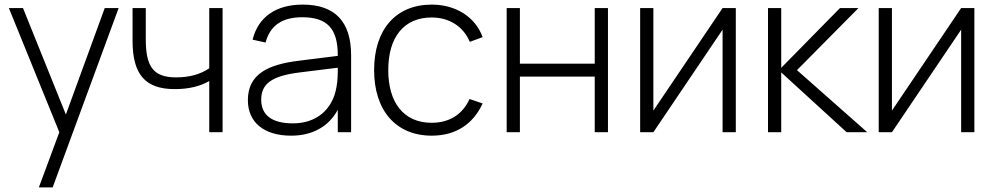

<svg xmlns="http://www.w3.org/2000/svg" viewBox="-20 -575 4328 835"><path d="M209 240 496 -540H435.5L266.5 -77L80 -540H18.5L238 0L149 240Z M948 0V-540H890V-278C852 -252.5 806 -238.5 746 -238.5C644.5 -238.5 614 -287.5 614 -405V-540H556.5V-397.5C556.5 -251.5 611.5 -187.5 739.5 -187.5C802.5 -187.5 850.5 -200 890 -222.5V0Z M1296.5 -555C1180 -555 1103 -501 1078.5 -402.5L1135 -390C1154.5 -464 1207 -500 1294.5 -500C1402.5 -500 1449 -451 1449 -335V-332L1280.5 -311C1150 -295 1058 -255.5 1058 -139.5C1058 -42.5 1128.5 15 1246 15C1339 15 1409.5 -24.5 1449 -97.5V0H1507V-334C1507 -481.5 1436.5 -555 1296.5 -555ZM1449 -280.5C1449 -257 1449 -224 1443.5 -197.5C1427.5 -99 1356.5 -38.5 1254 -38.5C1163 -38.5 1116 -74 1116 -141.5C1116 -211.5 1163 -245 1283.5 -260Z M1857.5 15C1960 15 2036.5 -33 2079 -125L2022 -144.5C1992 -78 1935 -41 1857.5 -41C1733 -41 1668.5 -132 1668.5 -270C1668.5 -413.5 1736.5 -499 1857.5 -499C1934 -499 1995.5 -459.5 2023 -393L2079 -413.5C2047.5 -500.5 1963 -555 1858 -555C1701 -555 1607 -446.5 1607 -270C1607 -95 1701.5 15 1857.5 15Z M2241 0V-242H2566.5V0H2624V-540H2566.5V-298H2241V-540H2183.5V0Z M3122.5 -540 2821.5 -94V-540H2764V0H2821.5L3122.5 -446V0H3180V-540Z M3320 0H3377.5V-260L3662 0H3751.5L3446 -270L3713.5 -540H3633L3377.5 -280V-540H3320Z M4160 -540 3859 -94V-540H3801.5V0H3859L4160 -446V0H4217.5V-540Z"/></svg>

Font: Vela Sans Light
Style: Regular
Weight: 300
Designer: Principal design: Mikhail Sharanda - project Manrope.
Design modification: Ravid Balaliev
Foundry: Mikhail Sharanda
Version: Version 1.001